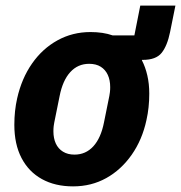

<svg xmlns="http://www.w3.org/2000/svg" viewBox="-20 -651 644 683"><path d="M240 12Q176 12 129 -14Q82 -40 56.5 -89Q31 -138 31 -207Q31 -232 33.5 -255.5Q36 -279 41 -301Q57 -372 94 -425Q131 -478 184.5 -507.5Q238 -537 302 -537Q347 -537 381 -525H458L479 -631H604L585 -537Q575 -488 555 -463Q535 -438 488 -438H485V-436Q497 -413 504 -383Q511 -353 511 -318Q511 -293 508.5 -269.5Q506 -246 501 -224Q486 -154 448.5 -100.5Q411 -47 358 -17.5Q305 12 240 12ZM245 -101Q285 -101 312 -130.5Q339 -160 350 -216L369 -310Q370 -315 371 -323Q372 -331 372 -341Q372 -366 363.5 -384.5Q355 -403 338.5 -413.5Q322 -424 297 -424Q257 -424 230 -394.5Q203 -365 192 -309L173 -215Q172 -211 171 -202.5Q170 -194 170 -184Q170 -159 178.5 -140.5Q187 -122 204 -111.5Q221 -101 245 -101Z"/></svg>

Font: IBM Plex Sans
Style: Bold Italic
Weight: 700
Italic angle: -11.31°
Designer: Mike Abbink, Paul van der Laan, Pieter van Rosmalen
Foundry: Bold Monday
Version: Version 3.201